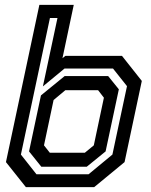

<svg xmlns="http://www.w3.org/2000/svg" viewBox="-20 -770 623 790"><path d="M86.5 0 4.5 -103 142 -750H283.5L237 -530.5L249 -540H482L563.5 -437L492.5 -103L367.5 0ZM150 -84 99.5 -147 148.5 -377.5 246 -457H425L469 -402.5L414.5 -147L337 -84ZM185 -141.5H329L366 -172L407.5 -368L383.5 -399H249L200.5 -358.5L161 -172ZM130 -53H344.5L442.5 -134L502.5 -415.5L445 -488H245.5L156.5 -414.5L216.5 -696H185.5L66 -134Z"/></svg>

Font: Tourney SemiBold
Style: Italic
Weight: 600
Italic angle: -12°
Version: Version 1.015